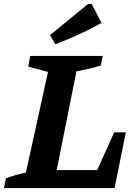

<svg xmlns="http://www.w3.org/2000/svg" viewBox="-32 -952 682 972"><path d="M546 -282H605L548 0H-12L-2 -49Q23 -59 48.5 -66Q74 -73 99 -78L211 -588L111 -615L121 -669H488L478 -620Q415 -601 355 -591L255 -91H460ZM248 -728 221 -774 414 -932H432L482 -836Q425 -804 367 -777.5Q309 -751 248 -728Z"/></svg>

Font: Piazzolla Thin ExtraBold
Style: Italic
Weight: 800
Italic angle: -11.3°
Version: Version 2.005